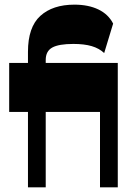

<svg xmlns="http://www.w3.org/2000/svg" viewBox="-20 -806 587 826"><path d="M410.2 0V-324.5H299.2V-535.3H486.7V0ZM100.3 0V-347H176.7V0ZM19.5 -324.5V-535.3H335.5V-324.5ZM100.3 -513.3V-583Q100.3 -689.3 153.5 -737.6Q206.7 -786 300 -786Q360 -786 403.1 -765.4Q446.2 -744.7 466.7 -704.5L428.2 -577.8Q406.7 -598 374.7 -607.5Q342.7 -617 295.7 -617Q233 -617 204.9 -601.5Q176.7 -586 176.7 -547.8V-520.8Z"/></svg>

Font: Savate ExtraLight
Style: Regular
Weight: 200
Designer: Max Esnée
Foundry: Plomb Type
Version: Version 2.000